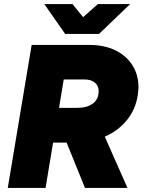

<svg xmlns="http://www.w3.org/2000/svg" viewBox="-20 -920 703 940"><path d="M135 -700H419Q490 -700 544 -674Q598 -648 628 -601Q658 -554 658 -493Q658 -481 654 -451Q643 -383 600.5 -331Q558 -279 493 -251L604 0H396L306 -222H240L203 0H18ZM358 -392Q406 -392 434.5 -413Q463 -434 463 -474Q463 -500 444.5 -515.5Q426 -531 393 -531H292L269 -392ZM197 -900H335L387 -836L459 -900H617L465 -754H299Z"/></svg>

Font: Oak Sans Black
Style: Italic
Weight: 900
Italic angle: -9.5°
Foundry: Erik Kennedy, Walven
Version: Version 1.000